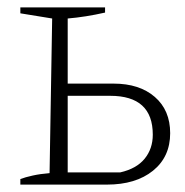

<svg xmlns="http://www.w3.org/2000/svg" viewBox="-20 -499 500 519"><path d="M35 0V-15Q48 -20 68.5 -24.5Q89 -29 114 -31L121 -449L35 -463V-479H264V-465Q211 -453 163 -449V-273H287Q357 -273 398.5 -237Q440 -201 440 -139Q440 -75 393.5 -37.5Q347 0 269 0ZM163 -33H305Q349 -43 371 -70Q393 -97 393 -135Q393 -240 278 -240H163Z"/></svg>

Font: Piazzolla ExtraLight
Style: Regular
Weight: 200
Designer: Juan Pablo del Peral
Foundry: Huerta Tipografica
Version: Version 1.330